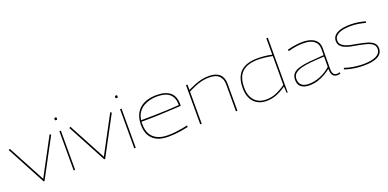

<svg xmlns="http://www.w3.org/2000/svg" viewBox="-5 -1585 4934 2440"><g transform="rotate(-20 2461.5 -365.0)"><path d="M293 0 13 -525 31 -535 300 -32 569 -535 587 -525 306 0Z M710 -677Q699 -677 696.5 -679.5Q694 -682 694 -694Q694 -706 696 -708.5Q698 -711 710 -711Q722 -711 724 -708.5Q726 -706 726 -694Q726 -682 724 -679.5Q722 -677 710 -677ZM700 0V-530H720V0Z M1113 0 833 -525 851 -535 1120 -32 1389 -535 1407 -525 1126 0Z M1530 -677Q1519 -677 1516.5 -679.5Q1514 -682 1514 -694Q1514 -706 1516 -708.5Q1518 -711 1530 -711Q1542 -711 1544 -708.5Q1546 -706 1546 -694Q1546 -682 1544 -679.5Q1542 -677 1530 -677ZM1520 0V-530H1540V0Z M1976 10Q1894 10 1832 -17.5Q1770 -45 1735.5 -102.5Q1701 -160 1701 -249Q1701 -329 1726 -384.5Q1751 -440 1794.5 -474.5Q1838 -509 1894.5 -524.5Q1951 -540 2013 -540Q2135 -540 2197.5 -488.5Q2260 -437 2260 -325Q2260 -321 2260 -315.5Q2260 -310 2259 -306Q2232 -304 2155.5 -299.5Q2079 -295 1967 -290.5Q1855 -286 1722 -286Q1721 -278 1721 -270Q1721 -262 1721 -254Q1721 -168 1753.5 -114.5Q1786 -61 1843.5 -35.5Q1901 -10 1977 -10Q2030 -10 2082 -15.5Q2134 -21 2177 -29Q2220 -37 2247 -44L2252 -24Q2209 -13 2135 -1.5Q2061 10 1976 10ZM1724 -306Q1821 -306 1908 -308Q1995 -310 2064 -313Q2133 -316 2179 -319Q2225 -322 2240 -324Q2240 -424 2185 -472.5Q2130 -521 2013 -521Q1969 -521 1922 -510.5Q1875 -500 1833.5 -476Q1792 -452 1762.5 -410.5Q1733 -369 1724 -306Z M2412 0V-530H2432V-458Q2482 -481 2527 -499.5Q2572 -518 2620 -529Q2668 -540 2724 -540Q2818 -540 2866.5 -495.5Q2915 -451 2915 -367V0H2895V-367Q2895 -437 2853.5 -479Q2812 -521 2722 -521Q2667 -521 2620.5 -510Q2574 -499 2529 -480.5Q2484 -462 2432 -437V0Z M3581 0 3575 -87Q3499 -35 3437 -12.5Q3375 10 3310 10Q3200 10 3138 -58Q3076 -126 3076 -248Q3076 -397 3152.5 -468.5Q3229 -540 3384 -540Q3428 -540 3477 -535Q3526 -530 3575 -519V-740H3595V0ZM3575 -109V-500Q3518 -511 3471 -516.5Q3424 -522 3385 -522Q3239 -522 3167.5 -456Q3096 -390 3096 -248Q3096 -135 3153.5 -72Q3211 -9 3310 -9Q3376 -9 3436.5 -32Q3497 -55 3575 -109Z M3737 -117Q3737 -170 3765 -201.5Q3793 -233 3849.5 -249.5Q3906 -266 3990 -274.5Q4074 -283 4186 -290V-374Q4187 -443 4138 -481.5Q4089 -520 3991 -520Q3948 -520 3897 -513Q3846 -506 3787 -490L3782 -510Q3836 -524 3889 -532Q3942 -540 3990 -540Q4054 -540 4103 -522.5Q4152 -505 4179.5 -468.5Q4207 -432 4206 -374L4204 -106Q4203 -49 4220 -29Q4237 -9 4268 -9Q4285 -9 4302 -16L4308 1Q4286 10 4266 10Q4225 10 4204 -17Q4183 -44 4183 -106Q4150 -79 4105 -52.5Q4060 -26 4004.5 -8Q3949 10 3886 10Q3819 10 3778 -20.5Q3737 -51 3737 -117ZM3757 -122Q3757 -65 3792 -37.5Q3827 -10 3886 -10Q3963 -10 4040.5 -41.5Q4118 -73 4184 -131L4185 -271Q4089 -267 4010 -260Q3931 -253 3874.5 -238Q3818 -223 3787.5 -195.5Q3757 -168 3757 -122Z M4366 -32 4373 -51Q4401 -39 4442.5 -30Q4484 -21 4530.5 -15.5Q4577 -10 4622 -10Q4736 -10 4797 -40.5Q4858 -71 4858 -131Q4858 -172 4829 -196Q4800 -220 4749.5 -233.5Q4699 -247 4635 -259Q4588 -266 4544 -276Q4500 -286 4466 -301.5Q4432 -317 4412 -342Q4392 -367 4392 -405Q4392 -468 4453 -504Q4514 -540 4640 -540Q4696 -540 4749.5 -530.5Q4803 -521 4838 -510L4831 -491Q4797 -501 4745 -510.5Q4693 -520 4640 -520Q4525 -520 4468.5 -489.5Q4412 -459 4412 -405Q4412 -372 4431.5 -350.5Q4451 -329 4483.5 -315.5Q4516 -302 4556.5 -293Q4597 -284 4640 -278Q4705 -266 4759 -251Q4813 -236 4845.5 -208Q4878 -180 4878 -131Q4878 -61 4812.5 -25.5Q4747 10 4622 10Q4576 10 4527.5 4.5Q4479 -1 4437 -10.5Q4395 -20 4366 -32Z"/></g></svg>

Font: Georama Extended Thin
Style: Regular
Weight: 100
Width: 7
Designer: Jean-Baptiste Levee
Foundry: Production Type
Version: Version 1.000